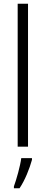

<svg xmlns="http://www.w3.org/2000/svg" viewBox="-20 -780 242 1021"><path d="M129 0V-760H74V0ZM150 70V61H93C88 102 67 176 54 211V221H84C113 178 137 117 150 70Z"/></svg>

Font: Noto Sans Thai Cond Light
Style: Regular
Weight: 300
Width: 3
Designer: Monotype Design Team
Foundry: Monotype Imaging Inc.
Version: Version 2.002